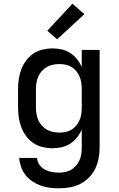

<svg xmlns="http://www.w3.org/2000/svg" viewBox="-20 -788 640 1031"><path d="M296 223Q271 223 246.5 220Q222 217 198.5 208.5Q175 200 154 186Q133 172 117.5 152.5Q102 133 93.5 109Q85 85 83 60H179Q180 80 191.5 96.5Q203 113 220.5 122.5Q238 132 257.5 135.5Q277 139 296 139Q314 139 331 135.5Q348 132 362.5 123.5Q377 115 388.5 101.5Q400 88 407 72Q414 56 416.5 39Q419 22 419 5V-92Q409 -69 393.5 -49.5Q378 -30 357 -16.5Q336 -3 311.5 2.5Q287 8 262 8Q235 8 208 1.5Q181 -5 159 -20Q137 -35 120.5 -57Q104 -79 94.5 -104Q85 -129 81 -156Q77 -183 77 -210V-310Q77 -337 81 -364Q85 -391 94.5 -416Q104 -441 120.5 -463Q137 -485 159 -500Q181 -515 208 -521.5Q235 -528 262 -528Q287 -528 311.5 -522.5Q336 -517 357 -503.5Q378 -490 393.5 -470.5Q409 -451 419 -428V-520H515V5Q515 34 509.5 63Q504 92 491 118.5Q478 145 457 166Q436 187 410 200Q384 213 355 218Q326 223 296 223ZM299 -76Q316 -76 333 -79.5Q350 -83 364.5 -92Q379 -101 390 -114.5Q401 -128 407.5 -143.5Q414 -159 416.5 -176Q419 -193 419 -210V-310Q419 -327 416.5 -344Q414 -361 407.5 -376.5Q401 -392 390 -405.5Q379 -419 364.5 -428Q350 -437 333 -440.5Q316 -444 299 -444Q282 -444 264.5 -440.5Q247 -437 232 -428.5Q217 -420 205 -407Q193 -394 186 -378Q179 -362 176 -344.5Q173 -327 173 -310V-210Q173 -193 176 -175.5Q179 -158 186 -142Q193 -126 205 -113Q217 -100 232 -91.5Q247 -83 264.5 -79.5Q282 -76 299 -76ZM287 -577 234 -623 369 -768 433 -712Z"/></svg>

Font: Iosevka Aile Medium
Style: Regular
Weight: 500
Designer: Belleve Invis
Foundry: Belleve Invis
Version: Version 27.3.5; ttfautohint (v1.8.4)